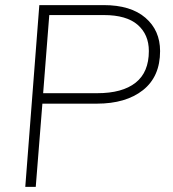

<svg xmlns="http://www.w3.org/2000/svg" viewBox="-20 -732 679 752"><path d="M607 -532Q607 -432 540 -379Q473 -326 359 -326H146L120 0H79L134 -712H386Q492 -712 549.5 -662.5Q607 -613 607 -532ZM563 -532Q563 -597 519 -635Q475 -673 387 -673H173L149 -367H361Q459 -367 511 -408Q563 -449 563 -532Z"/></svg>

Font: Muli ExtraLight
Style: Italic
Weight: 275
Italic angle: -4.541°
Designer: Vernon Adams
Foundry: Vernon Adams
Version: Version 2.001